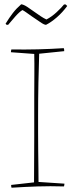

<svg xmlns="http://www.w3.org/2000/svg" viewBox="-20 -871 338 897"><path d="M34 6Q32 2 32 -7L139 -19Q139 -66 139.5 -121Q140 -176 140 -231Q140 -286 140 -330Q140 -370 140 -421Q140 -472 140.5 -524Q141 -576 140 -619L31 -627Q31 -632 33 -640Q98 -639 157 -640.5Q216 -642 278 -646Q280 -642 280 -632L163 -620Q161 -565 159.5 -486Q158 -407 158 -330Q158 -297 158 -254.5Q158 -212 158.5 -168Q159 -124 159.5 -85.5Q160 -47 160 -21L281 -13Q281 -8 279 0Q214 -2 155 0Q96 2 34 6ZM18 -755H11L6 -760Q23 -788 40 -810Q57 -832 79 -851Q90 -850 107 -839Q124 -828 143 -814Q157 -804 170.5 -795Q184 -786 197 -780Q222 -793 244.5 -814Q267 -835 279 -850H287L294 -843Q272 -813 245.5 -790Q219 -767 195 -755Q186 -755 167 -768.5Q148 -782 128 -795Q115 -804 104 -812Q93 -820 85 -824Q72 -817 51.5 -794Q31 -771 18 -755Z"/></svg>

Font: Labrada Thin
Style: Regular
Weight: 100
Designer: Mercedes Jáuregui
Foundry: Omnibus-Type Team
Version: Version 1.000; ttfautohint (v1.8.4.7-5d5b)